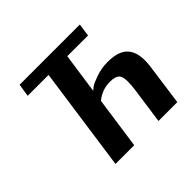

<svg xmlns="http://www.w3.org/2000/svg" viewBox="-156 -829 1008 1008"><g transform="rotate(-45 347.5 -325.0)"><path d="M543 -579H389L357 -356H359Q365 -362 377 -370.5Q389 -379 430 -393.5Q471 -408 517 -408Q594 -408 628 -374.5Q662 -341 662 -277Q662 -256 659 -232L627 0H487L516 -205Q520 -234 520 -260Q520 -299 504.5 -312.5Q489 -326 452 -326Q394 -326 348 -288L307 0H168L250 -579H95L106 -650H553Z"/></g></svg>

Font: Arsenal
Style: Bold Italic
Weight: 700
Italic angle: -9.10001°
Designer: Andrij Shevchenko
Foundry: Stairsfor
Version: Version 2.001;PS 002.001;hotconv 1.0.88;makeotf.lib2.5.64775